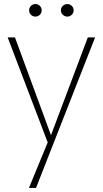

<svg xmlns="http://www.w3.org/2000/svg" viewBox="-20 -705 508 949"><path d="M219 -9 228 -26 414 -520H450L158 224H123ZM18 -520H54L233 -34H240L232 -3H215ZM155 -623Q142 -623 133 -632Q124 -641 124 -654Q124 -667 133 -676Q142 -685 155 -685Q168 -685 177 -676Q186 -667 186 -654Q186 -641 177 -632Q168 -623 155 -623ZM313 -623Q300 -623 290.5 -632Q281 -641 281 -654Q281 -667 290.5 -676Q300 -685 313 -685Q325 -685 334.5 -676Q344 -667 344 -654Q344 -641 334.5 -632Q325 -623 313 -623Z"/></svg>

Font: Murecho Thin ExtraLight
Style: Regular
Weight: 250
Version: Version 1.010